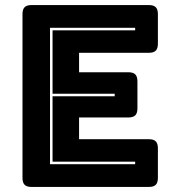

<svg xmlns="http://www.w3.org/2000/svg" viewBox="-20 -740 694 760"><path d="M569 0H105Q86 0 77.5 -8.5Q69 -17 69 -36V-684Q69 -703 77.5 -711.5Q86 -720 105 -720H569Q588 -720 596.5 -711.5Q605 -703 605 -684V-567Q605 -548 596.5 -539.5Q588 -531 569 -531H293V-454H488Q507 -454 515.5 -445.5Q524 -437 524 -418V-311Q524 -292 515.5 -283.5Q507 -275 488 -275H293V-189H569Q588 -189 596.5 -180.5Q605 -172 605 -153V-36Q605 -17 596.5 -8.5Q588 0 569 0ZM515 -100H188V-359H434V-369H188V-620H515V-630H178V-90H515Z"/></svg>

Font: Bungee Inline
Style: Regular
Weight: 400
Version: Version 1.000;PS 1.0;hotconv 1.0.72;makeotf.lib2.5.5900